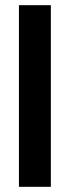

<svg xmlns="http://www.w3.org/2000/svg" viewBox="-20 -720 271 740"><path d="M53 -700H176V0H53Z"/></svg>

Font: Phudu Light Medium
Style: Regular
Weight: 500
Version: Version 1.005;gftools[0.9.23]